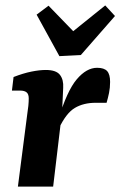

<svg xmlns="http://www.w3.org/2000/svg" viewBox="-20 -688 444 708"><path d="M46 0 81 -271Q83 -282 84.5 -297.5Q86 -313 86 -325Q86 -341 78 -347.5Q70 -354 54 -354H24L30 -404Q66 -418 96 -424Q126 -430 149 -430Q187 -430 201 -412Q215 -394 213 -364L209 -277L176 0ZM195 -247Q227 -353 263 -395.5Q299 -438 338 -438Q364 -438 375 -426Q386 -414 386 -386Q386 -364 382 -345Q378 -326 373 -309H333Q288 -309 256 -290Q224 -271 197 -214ZM404 -629 278 -485 199 -481 115 -634 159 -667 250 -573 368 -668Z"/></svg>

Font: Yrsa
Style: Italic
Weight: 400
Italic angle: -7.10001°
Designer: Anna Giedrys (Yrsa+Rasa design), David Brezina (Yrsa art-direction, Rasa art-direction, design)
Foundry: Rosetta Type Foundry
Version: Version 2.004